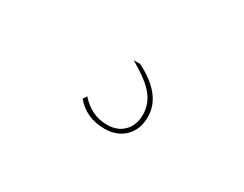

<svg xmlns="http://www.w3.org/2000/svg" viewBox="-38 -167 677 532"><g transform="rotate(30 300.0 99.5)"><path d="M278 -3H299Q391 43 391 114Q391 154 366.5 178Q342 202 303 202Q244 202 209 160L217 148Q253 189 303 189Q336 189 356 169Q376 149 376 115Q376 82 354.5 55Q333 28 278 -3Z"/></g></svg>

Font: Elaine Sans Thin
Style: Regular
Weight: 250
Designer: Wei Huang
Foundry: Wei Huang
Version: Version 2.001;December 24, 2019;FontCreator 12.0.0.2547 64-b